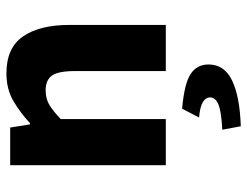

<svg xmlns="http://www.w3.org/2000/svg" viewBox="-108 -440 787 612"><g transform="rotate(-90 286.0 -134.5)"><path d="M65 0V-496H185L195 -433H199Q231 -463 269 -485.5Q307 -508 358 -508Q439 -508 475.5 -455Q512 -402 512 -308V0H365V-289Q365 -343 350.5 -363Q336 -383 304 -383Q276 -383 256 -370.5Q236 -358 212 -335V0ZM189 239 178 180Q237 177 259 167.5Q281 158 281 141Q281 127 266 118Q251 109 217 106L245 52Q325 59 355.5 79Q386 99 386 136Q386 187 334.5 211.5Q283 236 189 239Z"/></g></svg>

Font: Giro Regular
Style: Bold
Weight: 700
Designer: Paul D. Hunt
Foundry: Adobe Systems Incorporated
Version: Version 1.000;PS 1.0;hotconv 1.0.88;makeotf.lib2.5.647800